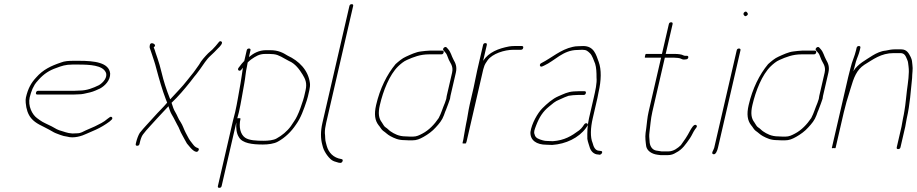

<svg xmlns="http://www.w3.org/2000/svg" viewBox="-20 -704 4403 922"><path d="M152.8 -259C151.4 -253 153.7 -250 159.7 -250H332.7C340.7 -250 348.8 -250.3 356.9 -251C365.6 -251 374 -251.8 382 -253.5C402.8 -257.8 422.1 -261.8 439.2 -269.5L460.4 -279C483.4 -291.4 510.4 -318.2 509 -351C503.6 -403.8 433.5 -412 360.1 -412H332.1C309.9 -412 289.2 -410.6 273.3 -404C224.9 -387.8 186.7 -369.7 153.7 -332C128.9 -305.5 114.3 -278.4 104.5 -236C102.9 -229.3 102.6 -220.7 103.5 -210C105.9 -180.1 114.3 -154.9 129.5 -136.5C152 -109.3 183.4 -99.8 216.7 -81L237.9 -69C246.9 -63.9 260.1 -60.1 269.9 -56L285.8 -51C291.5 -49.7 296.9 -48.7 302.1 -48C333.7 -38.3 373.1 -50.6 396.3 -62L439.7 -81C463.1 -91.5 485.6 -105.3 505.7 -120L514.6 -128C525.8 -136 515.5 -149.4 505.3 -140L495.7 -133C479.3 -118 455.7 -107 435.4 -97L392 -78C379.4 -72.3 367.6 -64 351.8 -64C344.3 -63.3 336.2 -63 327.5 -63C310.9 -64.3 306.9 -65.8 294.9 -69L279.1 -74C255.9 -80.1 249.3 -85.2 228.4 -97C206.5 -108.5 188.8 -114.3 171.3 -127L157.6 -137C135 -153.5 113 -195 122.7 -237C125.6 -249.4 131.4 -266.9 136.2 -278L146.8 -298C150 -303.3 156.5 -311.3 166.3 -322C190.5 -348.9 217 -366.5 251.3 -378C276 -387.4 294.7 -394 328 -394H356C412.9 -394 471.2 -390.4 487.5 -357.5C499.6 -333.3 473.9 -305.8 455.1 -295C427.2 -281.5 397.8 -269 360.1 -269C352 -268.3 344.2 -268 336.9 -268H163.9C157.9 -268 154.2 -265 152.8 -259Z M718.1 -477C736.3 -487.5 711.2 -501.9 703.2 -494.5C697.5 -489.3 697.6 -473.8 700.5 -470L710 -442C717.3 -418.4 723.4 -403.9 730.6 -375C744.3 -323.9 758.9 -272.6 776.4 -227L782.7 -211C764.4 -188.9 740.5 -166.8 721.5 -145C699.7 -120.1 671.6 -91.9 651.2 -66C644.4 -55.2 637.4 -36.5 633.8 -21L632 -13C630.6 -7 632.9 -4 638.9 -4C644.9 -4 648.6 -7 650 -13L651.8 -21C654.6 -33.1 660 -50 666.4 -58C684.6 -82.9 711.6 -109 733.6 -134.5C749.1 -152.5 771.8 -174.2 787.3 -192C787.5 -192.7 788 -193.3 788.8 -194C791.1 -186.7 793.5 -179.7 795.9 -173C801.1 -158.3 807.3 -150.6 813.9 -138L822.2 -122C824.8 -116 827.6 -110.7 830.5 -106C841.3 -88.7 844 -74.2 854.9 -56C863.4 -41.9 869.3 -27.7 877.5 -15L889.2 -1C893.8 5 922.4 39.2 933.2 18.5C936.2 12.8 935.3 9 930.4 7C917.6 3.1 912.7 -3 905 -13L893.5 -28C885.2 -38.8 879.2 -54.1 871.5 -67C861.8 -85.7 858.3 -100.8 847.2 -118C836.9 -131.4 830.9 -150.9 822.1 -165C814.4 -177.2 809.3 -192.4 804.3 -209L803.5 -210C836.9 -241.4 865.1 -275.3 893.8 -311L913.8 -337C927.9 -353.1 929.8 -358.2 940.9 -372C957.3 -394.4 970.7 -418.2 990.7 -436C1003.5 -447.3 1016.2 -460.6 1027 -472C1034.3 -478.6 1054.2 -498.4 1042.6 -505C1037.9 -507.7 1033.5 -506 1029.4 -500C1020.1 -487.2 1011.3 -478.6 999.6 -466L979.4 -448C964.4 -432.3 946.2 -413.2 935.7 -393C929.6 -384.6 922.1 -374.6 916.5 -366C907.9 -352.9 890.1 -333.3 879.6 -319C853.8 -285.4 825.7 -258.5 797.4 -227C792.9 -239.1 788.1 -250.2 783.7 -263L773 -294.5C760.2 -332 750.2 -386.2 736.7 -423L727.1 -451C725 -459 722 -467.7 718.1 -477Z M1175.3 -430 1182.7 -462C1184 -468 1181.7 -471 1175.7 -471C1169.7 -471 1166 -468 1164.7 -462L1152.7 -410H1151.7C1143.8 -402 1137.4 -394.3 1132.3 -387L1125.3 -378C1117.5 -367.4 1131.2 -357.9 1139.4 -370L1146.5 -379C1142.2 -353.5 1140 -330.2 1134.8 -302.5C1126.3 -257.3 1119.7 -210.9 1109.1 -165C1105 -150.3 1101.6 -136.7 1098.6 -124L1026.4 189C1025 195 1027.3 198 1033.3 198C1039.3 198 1043 195 1044.4 189L1114.8 -116C1113 -87.8 1115.5 -63.1 1127.4 -45C1143.9 -16.1 1190.8 -10 1242.3 -10C1267.3 -10 1296.2 -13.4 1314.5 -24C1348.6 -42.6 1379.1 -72 1401.5 -106C1424.3 -137.3 1438.8 -178.1 1453 -221C1455.2 -227.7 1457 -234 1458.4 -240L1465.3 -270C1468.2 -282.5 1469.5 -294.6 1468.3 -304.5C1460.6 -367.6 1415.1 -412 1360.9 -437C1339 -450.7 1316.3 -463 1277.9 -463H1257.9C1223.5 -463 1198.3 -448.7 1175.3 -430ZM1119.4 -136C1121.6 -145.3 1124.1 -155 1127.1 -165C1138 -212.2 1144.2 -257 1153.1 -303.5C1158.5 -332 1159.5 -357.4 1165.9 -385C1166.9 -392.3 1168 -398.7 1169.3 -404C1174.5 -409.3 1180.3 -414.3 1186.7 -419C1206.9 -432.9 1224.4 -445 1253.7 -445H1273.7C1287.8 -445 1300.7 -443.5 1311.6 -440L1329.7 -432C1341.6 -426 1356.5 -416.6 1367.9 -411C1397.5 -398.8 1417.9 -370.7 1433.3 -345.5C1445.8 -325 1455.5 -305.4 1447.3 -270L1440.4 -240C1437.7 -228.4 1432.8 -214.7 1429.1 -204L1422.7 -185C1418.3 -171.7 1412.4 -159 1406.9 -147C1398.4 -128.1 1386.4 -114.2 1376.6 -98C1358.5 -73.2 1333.5 -52.9 1308 -39C1293.2 -30.4 1266.8 -28 1246.5 -28C1211.8 -28 1176.3 -29.5 1156.9 -43C1134.7 -58.5 1125.7 -94 1134.9 -134C1135.7 -137.4 1122.6 -136.7 1119.4 -136Z M1668.9 -684C1662.9 -684 1659.2 -681 1657.8 -675L1528.3 -114C1518.8 -72.7 1519.7 -38.4 1527.3 -10L1531.1 4C1534 15 1544.4 33.1 1551.3 42C1561.3 55 1572.2 68.3 1592.1 73L1605.2 77C1613.7 78.3 1620.3 80.4 1624.6 71C1627.3 65 1625.8 61.3 1620.1 60C1580.4 54.1 1557.6 28.2 1548.9 -4L1545.2 -18C1540.5 -31.8 1542.3 -49.2 1540 -65C1539.7 -79.8 1542.1 -95.7 1546.3 -114L1675.8 -675C1677.2 -681 1674.9 -684 1668.9 -684Z M2141.1 -230C2141.5 -234.7 2142.2 -239 2143.1 -243L2169 -355C2175.6 -383.8 2167.3 -400.8 2157.5 -418C2147.7 -436 2145.5 -452.8 2132 -468L2124.9 -476C2117.4 -484 2102.2 -470 2109.7 -462L2116.8 -454C2121.1 -449.3 2124.1 -445 2125.8 -441L2132.1 -425C2139.3 -402.9 2158.8 -389.1 2151 -355L2125.1 -243C2124.2 -239 2123.4 -234.3 2122.9 -229C2122.1 -225.7 2120 -219.3 2116.5 -210C2105.1 -183.6 2099.4 -161 2086.6 -137C2066.2 -106.8 2039.9 -78.9 2008.4 -62.5C1993.5 -54.7 1980.8 -48 1963.1 -48H1949.1C1944.4 -48 1937.5 -48.3 1928.3 -49C1895.3 -49 1873.4 -61.1 1855 -73.5C1847.2 -78.7 1840.7 -87.2 1832.2 -92C1823.6 -96.9 1819.6 -108.4 1813.8 -116C1798.7 -135.6 1794.9 -159.8 1804.1 -199.5C1820 -268.5 1850.5 -345.2 1892 -385.5C1902.9 -396.1 1919 -409.8 1934 -416C1965.8 -430.2 1997.5 -443 2040.3 -443H2099.3C2105.3 -443 2109 -446 2110.4 -452C2111.7 -458 2109.4 -461 2103.4 -461H2044.4C2031.9 -461 2012.4 -458.2 2001.5 -457C1977.2 -454.4 1951.1 -441.6 1929.7 -432C1911.8 -424.5 1893.5 -408.6 1879.4 -396C1837.9 -346 1804.3 -278.6 1786.1 -199.5C1775.8 -154.9 1780.4 -125.6 1797.8 -103C1805.6 -94.7 1810.8 -82.4 1819.5 -76C1832 -67.8 1840.8 -57.5 1854.2 -50.5C1874.2 -40 1891.8 -31 1924.2 -31C1933.3 -30.3 1940.3 -30 1944.9 -30H1958.9C1981.5 -30 1995.8 -36.6 2014.4 -47C2034.6 -58.3 2056.7 -74.2 2072.2 -92C2088.7 -109.8 2103.1 -126.4 2111.9 -151L2117.6 -167L2121.9 -177C2123.3 -180.3 2124.2 -182.7 2124.5 -184C2127.8 -193.6 2139.1 -221.5 2141.1 -230Z M2254.3 -283 2235.6 -202C2228.4 -170.8 2224.9 -138.4 2217.9 -108C2214.7 -94.2 2210.3 -62.1 2207.8 -51C2207.4 -46.3 2206.5 -41 2205.1 -35L2201.2 -18C2200.5 -15.3 2202.6 -14.3 2207.5 -15C2214.6 -14.3 2218.5 -15.3 2219.2 -18L2219.4 -19H2217.4C2219 -20.3 2220.1 -22 2220.5 -24L2300.4 -370C2301.3 -374 2302.7 -378.3 2304.4 -383C2306.8 -393.4 2316 -407 2321.8 -415C2344.5 -446 2401.5 -465 2446.4 -465H2481.4C2487.4 -465 2491 -468 2492.4 -474C2493.8 -480 2491.5 -483 2485.5 -483H2450.5C2441.8 -483 2433.4 -482.3 2425 -481C2373.1 -471.1 2327.5 -453.5 2300.1 -412L2317.7 -488C2319 -494 2316.7 -497 2310.7 -497C2304.7 -497 2301 -494 2299.7 -488L2271.3 -365C2265.2 -338.8 2260.5 -309.8 2254.3 -283Z M2793.3 -257C2794.7 -263 2792.4 -266 2786.4 -266H2759.4C2752.7 -266 2744.7 -265.7 2735.2 -265C2704.4 -262.8 2687 -252.5 2661.9 -242C2632.8 -229.8 2606.1 -205.4 2584.5 -184C2562 -161.7 2532.8 -110.5 2527.2 -70C2525.2 -29.9 2557 -9 2604.1 -9C2612.6 -8.3 2621.8 -8 2631.8 -8C2697.2 -12.3 2759 -41.8 2793.5 -89L2801.1 -100C2807.6 -110.8 2793.4 -117.5 2785.7 -107L2778.2 -96C2774.1 -90 2768.4 -84 2761 -78C2724.5 -50.8 2690.1 -29.9 2635 -26C2625.7 -26 2617.1 -26.3 2609.2 -27C2600.6 -27 2593.1 -28 2586.9 -30C2568.3 -35.4 2550.8 -40.5 2547.4 -58C2542.2 -69.8 2546.1 -79 2554.3 -101C2569.9 -141.8 2587.4 -168.5 2615.7 -191.5L2639.7 -211C2647.8 -217 2656.2 -221.7 2664.9 -225L2691.7 -237C2698.3 -239.7 2704.5 -242 2710.3 -244C2721.2 -246.3 2742.9 -248 2755.3 -248H2782.3C2788.3 -248 2791.9 -251 2793.3 -257ZM2583.9 -385 2592.8 -389C2644.2 -412 2683.8 -464 2753.1 -464C2760.6 -464.7 2768.4 -465 2776.4 -465C2796.4 -465 2802.2 -458.2 2811.8 -449.5C2824.6 -437.9 2830.7 -414.6 2837.9 -398C2843.7 -380 2844.8 -353.8 2844.6 -332C2847.4 -305.4 2838.8 -267.6 2830.8 -233L2808.4 -136C2799.9 -99 2800 -66.4 2800.5 -37C2802.9 -20.8 2808.7 -8.7 2812.6 6C2817.4 20.8 2831.1 38 2853.2 38L2859 39C2870.2 39 2877.9 21 2865.1 21L2858.4 20C2836.6 20 2829.9 -2.1 2825.9 -17C2813.6 -45.3 2815.8 -90.3 2826.4 -136L2848.8 -233C2850.9 -242.3 2852.8 -251.7 2854.3 -261C2867.4 -317.9 2868.7 -369.7 2855 -407C2842.6 -440.4 2833 -483 2780.5 -483C2771.8 -483 2763.4 -482.7 2755.3 -482C2747.3 -482 2739 -481 2730.6 -479C2671.5 -466.1 2629.3 -426.1 2579.6 -401C2567.7 -395.7 2572 -379.7 2583.9 -385Z M3202.8 -597C3196.8 -597 3193.1 -594 3191.8 -588L3158.7 -445H3082.7C3080.1 -445 3078.4 -442 3077.7 -436C3075.6 -430 3075.9 -427 3078.6 -427H3154.6L3094.6 -167C3088 -138.6 3086.8 -113.1 3083.3 -88L3080.2 -66C3077.2 -44.1 3080.6 -19.5 3083.2 -1C3087.8 20.6 3109.8 35.5 3137 39L3152.5 41H3185.5C3202.6 41 3214.4 36.6 3226.3 29C3256.7 14 3273.5 -11.9 3293.4 -40.5C3302.5 -53.7 3309 -71.2 3318.4 -84C3323.5 -90.4 3331 -98.2 3322.9 -103.5C3312 -110.6 3298.5 -84.8 3293.5 -76C3279.9 -49.5 3265.5 -28.7 3249.6 -7C3235.3 6.9 3214.4 23 3189.7 23H3156.7C3152.2 22.3 3148 21.7 3144.2 21L3130.6 19C3109.8 14.6 3099.7 -5.1 3099.2 -27C3098 -42.5 3096.6 -52.3 3098.7 -68C3103.2 -100.5 3104.4 -131.5 3112.6 -167L3172.6 -427H3217.6C3227.4 -427 3244.3 -425.4 3250.4 -422C3258 -417.2 3264.8 -417.6 3274.7 -419C3286.8 -419 3289.9 -437.3 3277.7 -436H3270.7C3268 -436 3265.1 -436.7 3262.1 -438C3254.3 -443 3235.2 -445 3221.7 -445H3176.7L3209.8 -588C3211.1 -594 3208.8 -597 3202.8 -597Z M3528.7 -471C3522.7 -471 3519 -468 3517.7 -462L3409.6 6C3407.1 16.9 3392.8 32.6 3405.1 36.5C3417.3 40.4 3424.9 17.8 3427.6 6L3535.7 -462C3537 -468 3534.7 -471 3528.7 -471ZM3551.9 -632C3555.1 -627.8 3558.8 -622.9 3566.8 -629.5C3574.9 -636.1 3570.2 -640.8 3566.9 -645C3560.9 -654.6 3544.9 -641.1 3551.9 -632Z M3930.1 -230C3930.5 -234.7 3931.2 -239 3932.1 -243L3958 -355C3964.6 -383.8 3956.3 -400.8 3946.5 -418C3936.7 -436 3934.5 -452.8 3921 -468L3913.9 -476C3906.4 -484 3891.2 -470 3898.7 -462L3905.8 -454C3910.1 -449.3 3913.1 -445 3914.8 -441L3921.1 -425C3928.3 -402.9 3947.8 -389.1 3940 -355L3914.1 -243C3913.2 -239 3912.4 -234.3 3911.9 -229C3911.1 -225.7 3909 -219.3 3905.5 -210C3894.1 -183.6 3888.4 -161 3875.6 -137C3855.2 -106.8 3828.9 -78.9 3797.4 -62.5C3782.5 -54.7 3769.8 -48 3752.1 -48H3738.1C3733.4 -48 3726.5 -48.3 3717.3 -49C3684.3 -49 3662.4 -61.1 3644 -73.5C3636.2 -78.7 3629.7 -87.2 3621.2 -92C3612.6 -96.9 3608.6 -108.4 3602.8 -116C3587.7 -135.6 3583.9 -159.8 3593.1 -199.5C3609 -268.5 3639.5 -345.2 3681 -385.5C3691.9 -396.1 3708 -409.8 3723 -416C3754.8 -430.2 3786.5 -443 3829.3 -443H3888.3C3894.3 -443 3898 -446 3899.4 -452C3900.7 -458 3898.4 -461 3892.4 -461H3833.4C3820.9 -461 3801.4 -458.2 3790.5 -457C3766.2 -454.4 3740.1 -441.6 3718.7 -432C3700.8 -424.5 3682.5 -408.6 3668.4 -396C3626.9 -346 3593.3 -278.6 3575.1 -199.5C3564.8 -154.9 3569.4 -125.6 3586.8 -103C3594.6 -94.7 3599.8 -82.4 3608.5 -76C3621 -67.8 3629.8 -57.5 3643.2 -50.5C3663.2 -40 3680.8 -31 3713.2 -31C3722.3 -30.3 3729.3 -30 3733.9 -30H3747.9C3770.5 -30 3784.8 -36.6 3803.4 -47C3823.6 -58.3 3845.7 -74.2 3861.2 -92C3877.7 -109.8 3892.1 -126.4 3900.9 -151L3906.6 -167L3910.9 -177C3912.3 -180.3 3913.2 -182.7 3913.5 -184C3916.8 -193.6 3928.1 -221.5 3930.1 -230Z M4059.7 -263C4060.8 -267.7 4062.3 -272.7 4064.2 -278C4080.2 -332 4093.3 -368.3 4130.7 -393C4172.5 -418.2 4210.4 -449 4271.7 -449H4303.7C4324.9 -449 4329.4 -433.5 4335.7 -419C4342 -405.6 4340.3 -400.3 4342.9 -385C4347.5 -352.9 4340.1 -307 4335.1 -269C4330.9 -236.9 4329.1 -205.7 4323.2 -172L4320.1 -154C4319 -148 4317.7 -141.7 4316.2 -135C4313.4 -123.1 4311.8 -107.5 4309.2 -96L4286.3 3C4284.9 9 4287.2 12 4293.2 12C4299.2 12 4302.9 9 4304.3 3L4327.2 -96C4329.8 -107.5 4331.4 -123.2 4334.2 -135C4350.1 -204.1 4353.2 -265.5 4360 -329C4360.1 -350.2 4364.7 -373.2 4361.5 -392C4359.8 -408.8 4360.3 -414.8 4353.3 -430C4344.5 -446.9 4335.5 -467 4307.8 -467H4275.8C4261.3 -467 4246 -463.7 4233.4 -461C4210.5 -459 4189.4 -449 4171.1 -438C4137.4 -415.8 4100.3 -398 4077.6 -362C4078.7 -366.7 4080 -371 4081.6 -375C4084.7 -388.3 4087.5 -399.3 4090.2 -408C4097 -429.8 4103.7 -440.5 4108.9 -463L4111.4 -474C4112.8 -480 4110.5 -483 4104.5 -483C4098.5 -483 4094.8 -480 4093.4 -474L4090.9 -463C4083.4 -430.7 4072.2 -412.5 4063.8 -376C4059.8 -361.3 4056.2 -347.3 4053.1 -334L3974.6 6C3974.2 8 3977.1 8.3 3983.4 7C3989.1 8.3 3992.2 8 3992.6 6L4031.6 -163C4039 -195 4050.4 -235.7 4059.7 -263Z"/></svg>

Font: HoneyBee
Style: BLnIt
Weight: 100
Foundry: Cannot Into Space Fonts
Version: Version 0.89